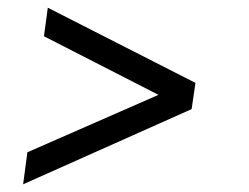

<svg xmlns="http://www.w3.org/2000/svg" viewBox="-20 -517 647 498"><path d="M40 -39 51 -122 391 -271 94 -423 104 -497 487 -302 477 -234Z"/></svg>

Font: Kosmopol Plus Jakarta Sans Italic It
Style: Regular
Weight: 400
Italic angle: -8.04999°
Designer: Gumpita Rahayu
Foundry: Tokotype
Version: Version 2.006